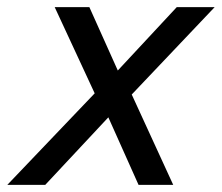

<svg xmlns="http://www.w3.org/2000/svg" viewBox="-68 -520 623 540"><path d="M-47.5 0 198.3 -257.5 85.8 -500H183.3L263.3 -321.7L429.2 -500H535.8L302.5 -254.2L419.2 0H321.7L236.7 -190L59.2 0Z"/></svg>

Font: Funnel Sans
Style: Italic
Weight: 400
Italic angle: -14.036°
Version: Version 1.000; Beta; Release 5; Build 24; ttfautohint (v1.8.